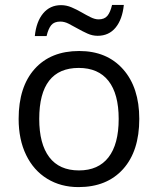

<svg xmlns="http://www.w3.org/2000/svg" viewBox="-20 -753 644 783"><path d="M548 -268Q548 -137 482 -63.5Q416 10 300 10Q228 10 172.5 -24Q117 -58 86.5 -121Q56 -184 56 -268Q56 -399 121.5 -472Q187 -545 303 -545Q416 -545 482 -470.5Q548 -396 548 -268ZM140 -268Q140 -166 181 -112Q222 -58 302 -58Q381 -58 422.5 -111.5Q464 -165 464 -268Q464 -370 422.5 -423Q381 -476 301 -476Q221 -476 180.5 -424Q140 -372 140 -268ZM378 -607Q357 -607 337 -616Q317 -625 297.5 -636Q278 -647 260.5 -656Q243 -665 226 -665Q201 -665 189 -650.5Q177 -636 170 -606H122Q128 -665 156 -698.5Q184 -732 229 -732Q251 -732 272 -723Q293 -714 312 -703Q331 -692 349 -683Q367 -674 382 -674Q406 -674 418 -688.5Q430 -703 437 -733H485Q479 -674 451.5 -640.5Q424 -607 378 -607Z"/></svg>

Font: Stephens Clock
Style: Regular
Weight: 400
Designer: Peter Wiegel (catfonts.de) with slight modifications by DT1.org
Version: Version 0.9.1